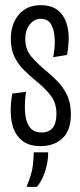

<svg xmlns="http://www.w3.org/2000/svg" viewBox="-20 -557 312 745"><path d="M138 10Q95 10 69.5 -8.5Q44 -27 33 -57Q22 -87 21.5 -123Q21 -159 28 -194L81 -201Q75 -160 77 -124Q79 -88 94 -65.5Q109 -43 141 -43Q199 -43 199 -115Q199 -157 177.5 -185.5Q156 -214 115 -247Q93 -265 71.5 -286.5Q50 -308 36 -337Q22 -366 22 -406Q22 -464 53 -500.5Q84 -537 139 -537Q204 -537 230.5 -485Q257 -433 240 -344L186 -335Q193 -365 192.5 -400Q192 -435 180 -459.5Q168 -484 138 -484Q113 -484 95.5 -462Q78 -440 78 -406Q78 -365 102 -337Q126 -309 158 -283Q181 -264 203.5 -241Q226 -218 240.5 -187.5Q255 -157 255 -113Q255 -51 222.5 -20.5Q190 10 138 10ZM83 168Q104 117 107.5 85Q111 53 111 34H167Q167 71 155 108Q143 145 123 168Z"/></svg>

Font: Bricolage Grotesque 48pt Condensed ExtraLight
Style: Regular
Weight: 200
Width: 3
Designer: Mathieu Triay
Foundry: Atelier Triay
Version: Version 1.000; ttfautohint (v1.8.4.7-5d5b);gftools[0.9.32]